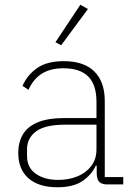

<svg xmlns="http://www.w3.org/2000/svg" viewBox="-20 -778 563 810"><path d="M500 0H431Q416 0 406 -5.5Q396 -11 392 -21.5Q388 -32 388 -47V-93L403 -79H384Q366 -40 327.5 -14Q289 12 222 12Q143 12 100 -26Q57 -64 57 -133Q57 -177 76 -210Q95 -243 138 -261.5Q181 -280 254 -280H387V-348Q387 -421 352 -455.5Q317 -490 248 -490Q193 -490 157 -467.5Q121 -445 100 -399L75 -416Q96 -463 137.5 -491.5Q179 -520 249 -520Q334 -520 378 -476.5Q422 -433 422 -352V-31H500ZM387 -252H254Q170 -252 132 -223.5Q94 -195 94 -148V-120Q94 -71 131 -45Q168 -19 225 -19Q269 -19 305.5 -33.5Q342 -48 364.5 -77Q387 -106 387 -148ZM351 -740 238 -587 214 -600 319 -758Z"/></svg>

Font: IBM Plex Sans ExtraLight
Style: Regular
Weight: 250
Designer: Mike Abbink, Paul van der Laan, Pieter van Rosmalen
Foundry: Bold Monday
Version: Version 3.201